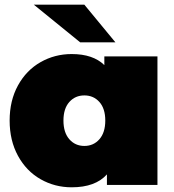

<svg xmlns="http://www.w3.org/2000/svg" viewBox="-20 -787 740 817"><path d="M650 -547V0H435V-45Q386 10 285 10Q213 10 152.5 -24.5Q92 -59 56.5 -124Q21 -189 21 -274Q21 -359 56.5 -423.5Q92 -488 152.5 -522.5Q213 -557 285 -557Q376 -557 424 -510V-547ZM428 -274Q428 -325 403 -353Q378 -381 339 -381Q300 -381 275 -353Q250 -325 250 -274Q250 -223 275 -194.5Q300 -166 339 -166Q378 -166 403 -194.5Q428 -223 428 -274ZM124 -767H339L471 -607H321Z"/></svg>

Font: CMG Sans Black
Style: Regular
Weight: 900
Designer: Julieta Ulanovsky
Foundry: Julieta Ulanovsky
Version: Version 7.200